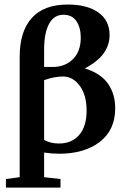

<svg xmlns="http://www.w3.org/2000/svg" viewBox="-20 -671 557 852"><path d="M6.3 161.6V123.5L67.4 115.2V-419.9Q67.4 -531.7 121.1 -591.3Q174.8 -650.9 281.2 -650.9Q366.7 -650.9 416.5 -615.7Q466.3 -580.6 466.3 -514.6Q466.3 -472.7 441.2 -436Q416 -399.4 356.4 -367.2Q393.1 -356.4 419.7 -338.1Q446.3 -319.8 461.7 -296.1Q477.1 -272.5 484.1 -246.3Q491.2 -220.2 491.2 -190.4Q491.2 -94.2 422.9 -41.5Q354.5 11.2 242.2 11.2Q209.5 11.2 175.8 5.9V115.2L248.5 123.5V161.6ZM261.7 -605.5Q219.2 -605.5 197.5 -564.7Q175.8 -523.9 175.8 -452.1V-374H220.7Q272 -376 305.2 -410.2Q338.4 -444.3 338.4 -504.4Q338.4 -547.9 319.3 -576.7Q300.3 -605.5 261.7 -605.5ZM259.8 -331.5Q221.2 -331.5 175.8 -315.4V-50.3Q203.6 -34.2 241.2 -34.2Q298.8 -34.2 331.5 -72.3Q364.3 -110.4 364.3 -179.7Q364.3 -249.5 333.7 -290.5Q303.2 -331.5 259.8 -331.5Z"/></svg>

Font: Elstob SemiBold
Style: Regular
Weight: 600
Designer: Peter S. Baker
Version: Version 1.015